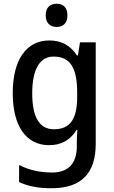

<svg xmlns="http://www.w3.org/2000/svg" viewBox="-20 -765 606 1025"><path d="M283 -745C248 -745 224 -726 224 -683C224 -641 249 -621 283 -621C316 -621 340 -641 340 -683C340 -726 316 -745 283 -745ZM243 -549C121 -549 48 -446 48 -268C48 -91 120 10 242 10C306 10 355 -16 389 -72H393C391 -52 390 -19 390 0V17C390 110 342 156 258 156C195 156 135 143 82 116V207C131 230 187 240 255 240C417 240 491 157 491 3V-539H407L396 -469H391C355 -524 306 -549 243 -549ZM266 -463C353 -463 392 -406 392 -270V-248C392 -127 353 -75 268 -75C191 -75 152 -138 152 -267C152 -394 192 -463 266 -463Z"/></svg>

Font: Noto Sans Myanmar SemiCondensed Medium
Style: Regular
Weight: 500
Width: 4
Designer: Monotype Design Team
Foundry: Monotype Imaging Inc.
Version: Version 2.107